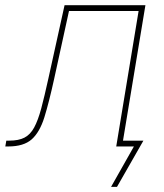

<svg xmlns="http://www.w3.org/2000/svg" viewBox="-61 -566 633 742"><path d="M-40.5 0 -36.6 -22.5H-24.9Q11.2 -22.5 33.7 -34.2Q56.2 -45.9 71 -73.2Q85.9 -100.6 98.4 -147Q110.8 -193.4 126 -262.7L188.5 -545.9H501L410.6 0H388.2L474.6 -523.4H205.6L148.4 -261.7Q128.4 -170.4 110.4 -112.5Q92.3 -54.7 61.3 -27.3Q30.3 0 -28.8 0ZM368.2 156.2 456.5 0H395L398.9 -22.5H493.2L391.1 156.2Z"/></svg>

Font: Inter Thin
Style: Italic
Weight: 250
Italic angle: -9.3988°
Designer: Rasmus Andersson
Foundry: rsms
Version: Version 4.001;git-66647c0bb